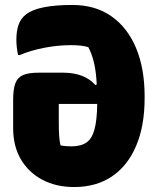

<svg xmlns="http://www.w3.org/2000/svg" viewBox="-20 -737 640 774"><path d="M272 -717Q364 -717 429 -671.5Q494 -626 528.5 -543.5Q563 -461 563 -349V-341Q563 -230 529 -149.5Q495 -69 431.5 -26Q368 17 279 17Q206 17 150.5 -12.5Q95 -42 64 -95Q33 -148 33 -220V-334Q33 -378 42 -401.5Q51 -425 73 -434.5Q95 -444 135 -444H235Q320 -444 365 -394L370 -397Q367 -453 358 -488Q349 -523 336 -547Q309 -555 267 -555Q213 -555 159 -544.5Q105 -534 59 -515H53Q46 -546 46 -577Q46 -612 55 -637.5Q64 -663 85 -679Q133 -717 272 -717ZM268 -147Q306 -147 328.5 -162.5Q351 -178 361 -215.5Q371 -253 372 -318H217V-240Q217 -212 218.5 -189.5Q220 -167 224 -151Q243 -147 268 -147Z"/></svg>

Font: Recursive Sn Csl St Blk
Style: Regular
Weight: 900
Version: Version 1.079;hotconv 1.0.112;makeotfexe 2.5.65598; ttfautoh